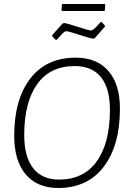

<svg xmlns="http://www.w3.org/2000/svg" viewBox="-20 -933 645 959"><path d="M502 -913 506 -909 503 -878H291L287 -882L290 -913ZM488 -823 504 -805V-800L453 -742L446 -740Q428 -742 375 -759.5Q322 -777 311 -777Q307 -777 303.5 -775Q300 -773 295 -768.5Q290 -764 286.5 -760Q283 -756 275.5 -747.5Q268 -739 263 -734H258L241 -752V-758L292 -815L300 -818Q317 -816 370 -798.5Q423 -781 434 -781Q438 -781 441.5 -783Q445 -785 450.5 -789.5Q456 -794 459.5 -797.5Q463 -801 470.5 -809.5Q478 -818 483 -823ZM358 -645Q464 -645 521.5 -578.5Q579 -512 579 -391Q579 -206 498 -100Q417 6 271 6Q166 6 108.5 -62Q51 -130 51 -254Q51 -437 131.5 -541Q212 -645 358 -645ZM353 -603Q230 -603 165.5 -512.5Q101 -422 101 -258Q101 -150 145.5 -93Q190 -36 275 -36Q398 -36 463.5 -127.5Q529 -219 529 -384Q529 -492 484.5 -547.5Q440 -603 353 -603Z"/></svg>

Font: Alegreya Sans Light
Style: Italic
Weight: 300
Italic angle: -7°
Designer: Juan Pablo del Peral
Foundry: Huerta Tipografica
Version: Version 2.007